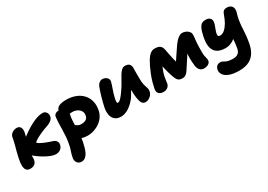

<svg xmlns="http://www.w3.org/2000/svg" viewBox="5 -1368 3435 2465"><g transform="rotate(-30 1722.5 -136.0)"><path d="M484 13Q454 13 411.5 -3.5Q369 -20 325.5 -45.5Q282 -71 245 -99Q208 -127 188 -149Q170 -169 161.5 -193.5Q153 -218 158 -245Q163 -267 177 -291.5Q191 -316 217 -339Q232 -352 262.5 -375.5Q293 -399 333.5 -426Q374 -453 419.5 -477.5Q465 -502 510.5 -517.5Q556 -533 596 -533Q621 -533 637.5 -519.5Q654 -506 660.5 -486Q667 -466 663 -446Q657 -415 630 -392.5Q603 -370 567 -359Q505 -339 453.5 -315Q402 -291 371.5 -271.5Q341 -252 340 -245Q338 -237 366 -220.5Q394 -204 440 -185.5Q486 -167 538 -151Q555 -146 568.5 -134.5Q582 -123 588.5 -105.5Q595 -88 590 -65Q585 -42 570.5 -24Q556 -6 534 3.5Q512 13 484 13ZM108 10Q70 10 51.5 -11.5Q33 -33 31 -75Q29 -117 42 -178Q52 -227 64 -271.5Q76 -316 86.5 -354.5Q97 -393 102 -421Q104 -429 105.5 -439.5Q107 -450 109 -459Q114 -484 131.5 -500.5Q149 -517 171 -525Q193 -533 212 -533Q253 -533 268.5 -503.5Q284 -474 275 -430Q268 -394 257 -357Q246 -320 235 -286Q224 -252 218 -225Q209 -177 207 -147Q205 -117 205.5 -96.5Q206 -76 202 -58Q197 -35 183.5 -19.5Q170 -4 150.5 3Q131 10 108 10Z M955 10Q893 10 849 -13.5Q805 -37 784.5 -76Q764 -115 773 -161Q777 -180 795 -196Q813 -212 831 -212Q848 -212 861.5 -204Q875 -196 888.5 -185.5Q902 -175 919 -167Q936 -159 960 -159Q1000 -159 1027.5 -174.5Q1055 -190 1062 -227Q1068 -255 1060 -278Q1052 -301 1033 -318Q1014 -335 988 -344Q962 -353 932 -353Q919 -353 905 -350.5Q891 -348 863 -348Q840 -348 821 -360Q802 -372 791.5 -392.5Q781 -413 786 -437Q797 -491 836 -509.5Q875 -528 944 -528Q1020 -528 1081 -504.5Q1142 -481 1182.5 -437.5Q1223 -394 1238.5 -333.5Q1254 -273 1239 -200Q1230 -155 1205 -117Q1180 -79 1141.5 -50.5Q1103 -22 1055.5 -6Q1008 10 955 10ZM720 261Q698 261 679 249Q660 237 650 212.5Q640 188 648 151Q652 127 657.5 109.5Q663 92 668.5 75.5Q674 59 679.5 41Q685 23 690 -2Q702 -59 706 -109.5Q710 -160 711 -208Q712 -256 713.5 -305Q715 -354 721 -406Q723 -421 732 -432Q741 -443 755 -449.5Q769 -456 786 -456Q818 -456 845.5 -442.5Q873 -429 888 -407Q903 -385 898 -358Q886 -301 883 -250Q880 -199 879 -151Q878 -103 875.5 -54.5Q873 -6 863 46Q855 83 845 120.5Q835 158 819 190Q803 222 779 241.5Q755 261 720 261Z M1452 13Q1407 13 1378 -4Q1349 -21 1334 -50Q1319 -79 1316.5 -116Q1314 -153 1322 -193Q1329 -227 1338.5 -264.5Q1348 -302 1358.5 -338.5Q1369 -375 1379.5 -406Q1390 -437 1397 -456Q1410 -491 1432.5 -508.5Q1455 -526 1477 -526Q1504 -526 1525 -514.5Q1546 -503 1556.5 -485Q1567 -467 1563 -446Q1560 -430 1551.5 -405Q1543 -380 1533 -350.5Q1523 -321 1513 -290Q1503 -259 1497 -229Q1494 -214 1492 -198.5Q1490 -183 1492 -172.5Q1494 -162 1504 -162Q1525 -162 1555 -195Q1585 -228 1616 -275Q1648 -320 1672.5 -365Q1697 -410 1718.5 -446.5Q1740 -483 1763 -505.5Q1786 -528 1816 -528Q1863 -528 1882 -503.5Q1901 -479 1898 -443Q1897 -417 1897 -378Q1897 -339 1897.5 -302.5Q1898 -266 1899 -248Q1903 -206 1912 -179.5Q1921 -153 1927 -131.5Q1933 -110 1928 -84Q1923 -60 1906.5 -39Q1890 -18 1867 -4.5Q1844 9 1818 9Q1772 9 1755.5 -36Q1739 -81 1734 -160Q1732 -198 1731.5 -235Q1731 -272 1732 -307Q1733 -342 1734 -373L1797 -341Q1787 -321 1763.5 -278Q1740 -235 1696 -159Q1668 -111 1627.5 -72Q1587 -33 1542 -10Q1497 13 1452 13Z M2085 11Q2034 11 2012 -14Q1990 -39 1999 -83Q2004 -110 2017.5 -162Q2031 -214 2053 -269Q2095 -373 2129 -429.5Q2163 -486 2193.5 -508Q2224 -530 2254 -530Q2287 -530 2310.5 -523Q2334 -516 2348.5 -498Q2363 -480 2369 -447Q2372 -428 2380 -388.5Q2388 -349 2398 -303Q2408 -257 2420 -216Q2432 -175 2444 -154L2347 -143Q2380 -198 2411.5 -246Q2443 -294 2473 -338.5Q2503 -383 2532 -425Q2564 -472 2599.5 -499.5Q2635 -527 2662 -527Q2689 -527 2710 -518Q2731 -509 2743 -499Q2763 -483 2770.5 -464Q2778 -445 2774 -413Q2765 -341 2762.5 -282.5Q2760 -224 2761 -180Q2761 -137 2771.5 -102.5Q2782 -68 2777 -45Q2772 -21 2746 -5.5Q2720 10 2682 10Q2649 10 2625.5 -12Q2602 -34 2595 -77Q2592 -101 2589 -136.5Q2586 -172 2587.5 -224Q2589 -276 2598 -348L2651 -361Q2630 -326 2605.5 -287.5Q2581 -249 2556.5 -211Q2532 -173 2509 -138Q2486 -103 2468 -75Q2451 -49 2430 -34Q2409 -19 2379 -19Q2347 -19 2329 -29.5Q2311 -40 2300 -60Q2289 -80 2279 -108Q2274 -121 2266 -147Q2258 -173 2249.5 -205Q2241 -237 2234 -269Q2227 -301 2224 -327.5Q2221 -354 2223 -368L2284 -369Q2270 -354 2251 -319Q2232 -284 2215 -241Q2198 -198 2189 -157Q2183 -125 2180 -98.5Q2177 -72 2174 -57Q2168 -27 2142.5 -8Q2117 11 2085 11Z M3067 261Q2971 261 2914.5 238.5Q2858 216 2836.5 181Q2815 146 2822 110Q2829 78 2848.5 61Q2868 44 2898 44Q2916 44 2928.5 50.5Q2941 57 2957.5 66Q2974 75 3000 81.5Q3026 88 3071 88Q3102 88 3124 78Q3146 68 3159 49.5Q3172 31 3177 5Q3185 -34 3188 -64.5Q3191 -95 3193 -122Q3195 -149 3197.5 -177.5Q3200 -206 3207 -240L3265 -205Q3236 -166 3207 -141Q3178 -116 3150.5 -102Q3123 -88 3098 -83Q3073 -78 3052 -78Q2981 -78 2935.5 -105.5Q2890 -133 2874 -191.5Q2858 -250 2877 -343Q2892 -419 2910.5 -457.5Q2929 -496 2952 -509.5Q2975 -523 3004 -523Q3040 -523 3060 -510Q3080 -497 3086 -477Q3092 -457 3087 -435Q3082 -411 3069.5 -380Q3057 -349 3048 -320Q3039 -291 3042 -272Q3045 -253 3072 -253Q3108 -253 3141 -282Q3174 -311 3201 -358.5Q3228 -406 3246 -460Q3256 -492 3273.5 -507Q3291 -522 3324 -522Q3346 -522 3364.5 -514Q3383 -506 3394.5 -491Q3406 -476 3408.5 -453Q3411 -430 3402 -400Q3386 -350 3379 -309Q3372 -268 3369 -231Q3366 -194 3364.5 -155.5Q3363 -117 3358 -72Q3353 -27 3342 30Q3329 94 3303.5 138.5Q3278 183 3241.5 210Q3205 237 3161 249Q3117 261 3067 261Z"/></g></svg>

Font: Shantell Sans ExtraBold
Style: Italic
Weight: 800
Italic angle: -11°
Designer: Stephen Nixon, Anya Danilova, Shantell Martin
Foundry: Arrow Type
Version: Version 1.011;[c5ecc13dd]